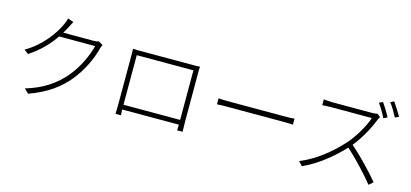

<svg xmlns="http://www.w3.org/2000/svg" viewBox="-70 -1359 4090 1912"><g transform="rotate(15 1975.0 -403.0)"><path d="M810 -654C798 -649 781 -646 758 -646H445C460 -669 470 -690 481 -710C490 -727 503 -754 515 -774L455 -795C451 -774 439 -745 432 -730C392 -640 288 -481 116 -383L161 -350C278 -426 358 -515 415 -599H786C762 -499 699 -362 616 -263C523 -150 392 -60 219 -11L264 32C451 -35 571 -126 659 -234C747 -341 812 -479 838 -585C841 -596 848 -617 855 -628Z M1846 -605C1846 -626 1845 -648 1848 -671C1821 -668 1786 -669 1766 -669H1238C1215 -669 1197 -668 1158 -671C1159 -648 1159 -624 1159 -605V-109C1159 -82 1157 -16 1157 0H1212C1211 -11 1211 -36 1210 -59H1794C1793 -34 1793 -11 1792 0H1848C1848 -16 1846 -81 1846 -110ZM1794 -619V-108H1210V-619Z M2108 -353C2135 -356 2179 -356 2235 -356H2790C2837 -356 2872 -354 2891 -353V-415C2871 -412 2841 -411 2789 -411H2235C2175 -411 2135 -412 2108 -415Z M3769 -821C3798 -784 3830 -728 3853 -684L3892 -702C3870 -740 3833 -800 3806 -838ZM3783 -666C3762 -708 3724 -769 3700 -803L3662 -786C3689 -748 3725 -688 3744 -648ZM3677 -676C3664 -672 3645 -670 3619 -670H3214C3182 -670 3131 -676 3123 -676V-616C3128 -616 3182 -620 3214 -620H3633C3606 -531 3526 -399 3457 -322C3348 -202 3205 -83 3044 -19L3084 24C3241 -48 3372 -158 3484 -275C3587 -182 3703 -57 3773 31L3816 -7C3747 -89 3626 -220 3517 -313C3589 -401 3658 -527 3692 -617C3695 -626 3705 -643 3710 -650Z"/></g></svg>

Font: Spoqa Han Sans Neo Light
Style: Regular
Weight: 300
Designer: [Spoqa Han Sans Neo] Dong-huui Kim  Younghwa Kang  Yujin Lee  [Noto Sans] Ryoko NISHIZUKA  (kana & ideographs); Paul D. 
Foundry: Spoqa (http://www.spoqa-han-sans.com)
Version: Version 1.000